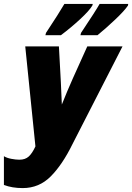

<svg xmlns="http://www.w3.org/2000/svg" viewBox="-33 -951 675 981"><path d="M-13 -6V-153Q1 -144 24.5 -139.5Q48 -135 66 -135Q96 -135 114 -151.5Q132 -168 148 -203L96 -714H268L278 -530Q279 -516 282 -438Q283 -430 283 -417Q310 -485 339 -550L413 -714H593L337 -214Q286 -110 226.5 -50Q167 10 83 10Q29 10 -13 -6ZM202 -783Q270 -886 296 -931H441L439 -923Q424 -897 376.5 -853Q329 -809 278 -771H199ZM381 -783Q457 -897 476 -931H622L621 -923Q603 -896 555.5 -851Q508 -806 465 -771H378Z"/></svg>

Font: Noto Sans UI CondBlack
Style: Italic
Weight: 900
Width: 3
Italic angle: -12°
Designer: Monotype Design Team
Foundry: Monotype Imaging Inc.
Version: Version 1.001